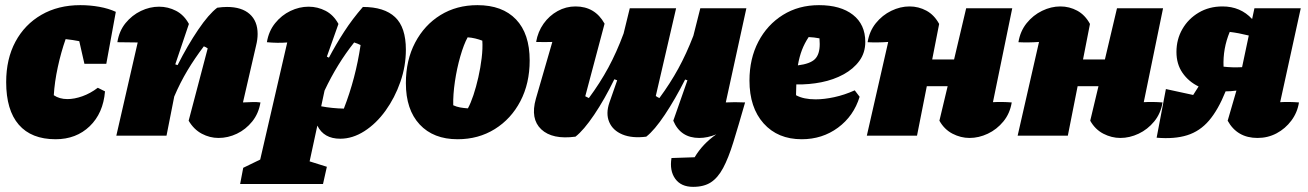

<svg xmlns="http://www.w3.org/2000/svg" viewBox="-20 -527 5083 746"><path d="M196 14Q102 14 53 -42.5Q4 -99 4 -208Q4 -298 40 -365Q76 -432 141 -469.5Q206 -507 292 -507Q330 -507 366 -500.5Q402 -494 430 -481L393 -279H308L288 -367Q263 -372 235 -375Q217 -324 204.5 -266Q192 -208 189 -157Q211 -142 242 -142Q269 -142 300 -153Q331 -164 360 -186L388 -172Q381 -87 328.5 -36.5Q276 14 196 14Z M432 0 515 -362Q490 -362 436 -363Q443 -407 468 -437.5Q493 -468 527.5 -484.5Q562 -501 598 -501Q633 -501 664 -485Q695 -469 714 -434L661 -277L670 -274Q709 -351 750 -411.5Q791 -472 824 -497Q844 -500 862 -500Q919 -500 950 -472.5Q981 -445 981 -395Q981 -374 975 -350L924 -129Q950 -130 963 -130.5Q976 -131 992 -129Q985 -86 960 -55Q935 -24 900.5 -7.5Q866 9 829 9Q795 9 764 -7.5Q733 -24 713 -58L787 -339Q780 -344 772 -347Q737 -301 708.5 -253.5Q680 -206 657 -152L627 0Z M913 188 925 125Q963 106 991 93L1096 -362Q1058 -359 1017 -363Q1024 -406 1049 -437Q1074 -468 1108.5 -484.5Q1143 -501 1179 -501Q1214 -501 1245 -485Q1276 -469 1295 -434L1250 -307L1258 -303Q1285 -354 1317 -403.5Q1349 -453 1390 -500Q1473 -500 1515 -460.5Q1557 -421 1557 -334Q1557 -270 1535.5 -208.5Q1514 -147 1478 -97Q1442 -47 1396 -17.5Q1350 12 1302 12Q1238 12 1213 -39L1183 100L1250 121L1235 188ZM1228 -114Q1270 -106 1316 -105Q1362 -223 1381 -352Q1369 -358 1356 -362Q1290 -279 1241 -175Z M1758 14Q1664 14 1610.5 -43.5Q1557 -101 1557 -204Q1557 -293 1593 -361.5Q1629 -430 1691.5 -468.5Q1754 -507 1835 -507Q1932 -507 1985 -451.5Q2038 -396 2038 -292Q2038 -203 2002 -134Q1966 -65 1902.5 -25.5Q1839 14 1758 14ZM1798 -106Q1809 -126 1819.5 -157.5Q1830 -189 1838.5 -226.5Q1847 -264 1851.5 -301.5Q1856 -339 1854 -369Q1841 -374 1826.5 -377.5Q1812 -381 1797 -382Q1782 -355 1768.5 -308Q1755 -261 1747.5 -210Q1740 -159 1741 -118Q1754 -112 1768 -109.5Q1782 -107 1798 -106Z M2216 4Q2126 16 2083 -24.5Q2040 -65 2062 -143L2126 -364Q2096 -363 2063 -364Q2070 -404 2092 -435Q2114 -466 2146.5 -484Q2179 -502 2216 -502Q2292 -502 2329 -435L2254 -153Q2261 -149 2268 -146Q2311 -204 2343.5 -264Q2376 -324 2403 -397L2427 -495H2607L2528 -154Q2535 -149 2542 -146Q2584 -203 2615.5 -260.5Q2647 -318 2674 -388L2701 -495H2880L2800 -129Q2833 -131 2875 -129Q2849 -38 2829.5 25Q2810 88 2789.5 126Q2769 164 2742 181.5Q2715 199 2673 199Q2626 199 2603.5 167.5Q2581 136 2589 87L2679 84Q2710 32 2763 -5Q2729 9 2697 9Q2624 9 2596 -58L2651 -215L2642 -218Q2603 -141 2563 -81Q2523 -21 2491 4Q2436 11 2398.5 -4.5Q2361 -20 2347 -53Q2333 -86 2348 -129L2378 -215L2367 -219Q2329 -141 2288.5 -81Q2248 -21 2216 4Z M3095 14Q3002 14 2947 -47.5Q2892 -109 2892 -214Q2892 -299 2926.5 -365Q2961 -431 3022 -469Q3083 -507 3162 -507Q3246 -507 3294 -469.5Q3342 -432 3342 -364Q3342 -322 3319 -290.5Q3296 -259 3257.5 -238Q3219 -217 3171.5 -207.5Q3124 -198 3074 -199Q3073 -182 3073 -163Q3073 -159 3073 -157Q3102 -141 3149 -141Q3182 -141 3221.5 -149.5Q3261 -158 3301 -176L3320 -151Q3297 -76 3236 -31Q3175 14 3095 14ZM3165 -356Q3165 -367 3164 -378Q3144 -382 3122 -383Q3106 -359 3096 -333Q3086 -307 3080 -273Q3128 -279 3146.5 -297.5Q3165 -316 3165 -356Z M3348 0 3431 -364Q3390 -361 3351 -363Q3358 -406 3383 -437Q3408 -468 3443 -485Q3478 -502 3514 -502Q3549 -502 3579.5 -485.5Q3610 -469 3629 -434L3602 -296H3687L3734 -495H3913L3838 -130Q3872 -132 3911 -129Q3904 -86 3878.5 -55Q3853 -24 3818 -7.5Q3783 9 3747 9Q3713 9 3681 -7.5Q3649 -24 3630 -58L3662 -192H3581L3543 0Z M3934 0 4017 -364Q3976 -361 3937 -363Q3944 -406 3969 -437Q3994 -468 4029 -485Q4064 -502 4100 -502Q4135 -502 4165.5 -485.5Q4196 -469 4215 -434L4188 -296H4273L4320 -495H4499L4424 -130Q4458 -132 4497 -129Q4490 -86 4464.5 -55Q4439 -24 4404 -7.5Q4369 9 4333 9Q4299 9 4267 -7.5Q4235 -24 4216 -58L4248 -192H4167L4129 0Z M4474 8 4510 -181 4616 -158Q4627 -175 4637 -191Q4598 -210 4574.5 -244Q4551 -278 4551 -325Q4551 -374 4574 -414Q4597 -454 4637.5 -478Q4678 -502 4730 -502Q4800 -502 4845 -453L4854 -495H5034L4954 -130Q4988 -132 5027 -129Q5021 -90 4997.5 -58.5Q4974 -27 4940 -9Q4906 9 4866 9Q4787 9 4750 -58L4784 -175Q4762 -172 4742 -172Q4713 -100 4677.5 -58.5Q4642 -17 4592.5 -1.5Q4543 14 4474 8ZM4734 -268Q4768 -264 4806 -266L4832 -389Q4792 -399 4758 -403Q4731 -338 4734 -268Z"/></svg>

Font: Piazzolla Black
Style: Italic
Weight: 900
Italic angle: -11.3°
Designer: Juan Pablo del Peral
Foundry: Huerta Tipografica
Version: Version 1.330